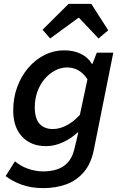

<svg xmlns="http://www.w3.org/2000/svg" viewBox="-20 -762 640 988"><path d="M204 206Q140 206 92 188.5Q44 171 9 144L57 68Q86 93 125 106.5Q164 120 203 120Q240 120 272 110Q304 100 327.5 75.5Q351 51 362 8L383 -80H379Q347 -50 304 -30Q261 -10 217 -10Q139 -10 93.5 -59Q48 -108 48 -193Q48 -259 69 -315.5Q90 -372 126.5 -414Q163 -456 210 -479.5Q257 -503 310 -503Q360 -503 397 -484.5Q434 -466 452 -434H456L478 -491H563L463 8Q449 80 411 124Q373 168 319.5 187Q266 206 204 206ZM252 -98Q287 -98 323 -117Q359 -136 391 -171L430 -354Q409 -386 382.5 -400.5Q356 -415 325 -415Q294 -415 264 -399.5Q234 -384 210 -356Q186 -328 172.5 -290.5Q159 -253 159 -210Q159 -152 183.5 -125Q208 -98 252 -98ZM238 -564 199 -609 333 -742H450L537 -606L487 -564L387 -670H383Z"/></svg>

Font: Source Code Pro SemiBold
Style: Italic
Weight: 600
Italic angle: -11°
Monospace: yes
Designer: Paul D. Hunt, Teo Tuominen
Foundry: Adobe Systems Incorporated
Version: Version 1.016;hotconv 1.0.116;makeotfexe 2.5.65601